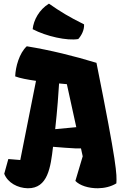

<svg xmlns="http://www.w3.org/2000/svg" viewBox="-20 -1006 661 1036"><path d="M2.9 -68.4C21.5 -20 75.2 8.8 129.9 9.8C238.3 11.2 253.4 -104 266.1 -213.9C307.6 -210 357.4 -207 390.6 -205.1H417L426.3 -162.6L386.7 -29.8C410.2 -4.9 458 10.3 508.3 9.8C543 9.3 578.6 1.5 607.9 -16.6C610.8 -66.4 611.8 -112.3 500.5 -667C378.4 -704.1 254.4 -734.9 124.5 -756.3C84 -719.7 63.5 -644 62 -593.8C87.4 -584 128.9 -576.2 174.3 -569.8L89.4 -142.6L24.9 -147.9ZM277.8 -309.1C289.1 -410.2 296.4 -512.7 298.8 -555.7L340.8 -551.8L391.6 -319.8ZM402.3 -795.4C418.9 -813.5 435.5 -843.8 433.6 -874.5C350.1 -916 307.1 -942.4 244.1 -986.3C191.9 -954.6 161.1 -897.9 156.2 -848.6C229 -810.1 342.8 -784.7 402.3 -795.4Z"/></svg>

Font: Fruktur
Style: Regular
Weight: 400
Designer: Viktoriya Grabowska
Foundry: Viktoriya Grabowska
Version: Version 1.002